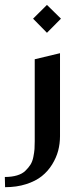

<svg xmlns="http://www.w3.org/2000/svg" viewBox="-57 -590 347 790"><path d="M136.2 -569.8 193.8 -513.2 136.2 -455.1 79.1 -513.2ZM85.9 -346.2 189.9 -371.1V-29.8Q189.9 1 182.4 29.8Q174.8 58.6 157.7 86.4Q140.6 114.3 115 134.8Q89.4 155.3 50.5 167.7Q11.7 180.2 -36.1 180.2L-37.1 138.2Q-8.8 138.2 12.7 131.8Q34.2 125.5 47.1 113Q60.1 100.6 68.4 87.4Q76.7 74.2 80.3 55.4Q84 36.6 85 23.2Q85.9 9.8 85.9 -8.8Z"/></svg>

Font: Wesal
Style: Regular
Weight: 400
Designer: Ahmed zaza
Foundry: Ahmed zaza
Version: Version 2.01